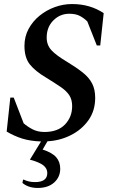

<svg xmlns="http://www.w3.org/2000/svg" viewBox="-20 -690 565 950"><path d="M167 240Q142 240 122.5 233Q103 226 91 215L94 199H98Q108 204 122 207.5Q136 211 153 211Q214 211 214 166Q214 144 195 128.5Q176 113 128 100L183 10Q129 8 89.5 -4.5Q50 -17 13 -39L31 -207H48L97 -80Q115 -64 140.5 -50.5Q166 -37 200 -37Q266 -37 301.5 -74Q337 -111 337 -165Q337 -197 323 -218.5Q309 -240 280.5 -259.5Q252 -279 208 -306Q154 -338 127.5 -371.5Q101 -405 101 -463Q101 -509 121.5 -547Q142 -585 176 -612.5Q210 -640 251.5 -655Q293 -670 336 -670Q382 -670 421 -658.5Q460 -647 493 -625L476 -465H459L412 -584Q396 -600 375.5 -611Q355 -622 323 -622Q277 -622 244 -589Q211 -556 211 -504Q211 -467 234.5 -441.5Q258 -416 312 -384Q358 -356 389 -331.5Q420 -307 435.5 -277.5Q451 -248 451 -206Q451 -142 417.5 -95Q384 -48 330 -21Q276 6 215 9L191 50Q238 65 258 88Q278 111 278 145Q278 186 248 213Q218 240 167 240Z"/></svg>

Font: Spectral SemiBold
Style: Italic
Weight: 600
Italic angle: -10°
Designer: Jean-Baptiste Levee
Foundry: Production Type
Version: Version 2.001